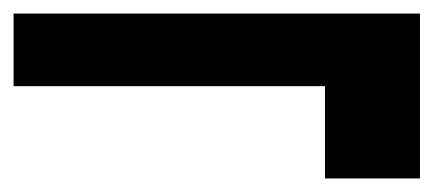

<svg xmlns="http://www.w3.org/2000/svg" viewBox="-28 -458 639 283"><path d="M451 -195V-331H-8V-438H591V-195Z"/></svg>

Font: DM Sans 9pt ExtraBold
Style: Regular
Weight: 800
Version: Version 4.004;gftools[0.9.30]